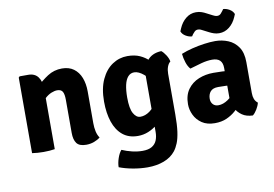

<svg xmlns="http://www.w3.org/2000/svg" viewBox="-92 -870 1779 1246"><g transform="rotate(-10 797.0 -247.5)"><path d="M125.5 -505Q168.5 -505 190 -476Q211.5 -447 211.5 -397V0Q178.5 5.5 137 5.5Q96.5 5.5 62 0V-498L69 -505ZM487 -122.5Q487 -93.5 492.5 -68.2Q498 -43 511 -24Q494.5 -10.5 470.2 -1.5Q446 7.5 418 7.5Q373 7.5 355.5 -16.2Q338 -40 338 -84.5V-303.5Q338 -339.5 328.5 -356.5Q319 -373.5 292.5 -373.5Q276 -373.5 254.2 -364.8Q232.5 -356 211.8 -336.8Q191 -317.5 175.5 -286V-417.5Q210.5 -452.5 252.8 -480Q295 -507.5 348 -507.5Q394 -507.5 425 -484.8Q456 -462 471.5 -422.5Q487 -383 487 -331.5Z M1049 -430Q1036 -420.5 1028.5 -400Q1021 -379.5 1021 -354.5V-86.5Q1021 -18 1014.8 26.8Q1008.5 71.5 997 100Q985.5 128.5 970 148.5Q941 185 893 203Q845 221 785.5 221Q738.5 221 688.2 211.8Q638 202.5 599.5 187.5Q599.5 161 610 129.5Q620.5 98 636.5 79.5Q668.5 93.5 703.8 101.8Q739 110 771.5 110Q810 110 832.8 96.5Q855.5 83 865.5 59Q875.5 35 875.5 3.5V-358.5Q875.5 -419 907.2 -461.5Q939 -504 1002.5 -506.5Q1017 -495.5 1031.5 -472.8Q1046 -450 1049 -430ZM580 -248Q580 -334.5 607.5 -393.5Q635 -452.5 680.5 -482.8Q726 -513 779.5 -513Q827.5 -513 861.5 -497.5Q895.5 -482 918.2 -459.2Q941 -436.5 954 -414.5L930 -292.5Q901.5 -345 867.5 -373.2Q833.5 -401.5 805 -401.5Q780.5 -401.5 764.2 -383.2Q748 -365 740.2 -330.5Q732.5 -296 732.5 -247.5Q732.5 -175 750.8 -142.8Q769 -110.5 796 -110.5Q827.5 -110.5 857.2 -131.8Q887 -153 906.5 -193.5L928 -88.5Q912 -61 886 -39Q860 -17 827.5 -3.8Q795 9.5 759 9.5Q698.5 9.5 658.8 -23.2Q619 -56 599.5 -114Q580 -172 580 -248Z M1113.5 -136.5Q1113.5 -196 1141.2 -234.2Q1169 -272.5 1214 -290.8Q1259 -309 1310.5 -309Q1334 -309 1368.5 -307.8Q1403 -306.5 1430.5 -301V-206Q1408 -211 1377.5 -212Q1347 -213 1325.5 -213Q1290.5 -213 1274.5 -194.5Q1258.5 -176 1258.5 -146.5Q1258.5 -125 1271.5 -110.5Q1284.5 -96 1307.5 -96Q1338.5 -96 1371 -118Q1403.5 -140 1425.5 -179.5L1446.5 -83Q1427 -60 1401.8 -37.8Q1376.5 -15.5 1343 -0.5Q1309.5 14.5 1265 14.5Q1213.5 14.5 1180 -8.2Q1146.5 -31 1130 -65.8Q1113.5 -100.5 1113.5 -136.5ZM1562 -68.5Q1557.5 -48.5 1543.8 -25.8Q1530 -3 1515.5 8Q1473 6.5 1445.8 -12.5Q1418.5 -31.5 1404 -58.8Q1389.5 -86 1385.5 -112.5V-327.5Q1385.5 -361.5 1368.8 -378Q1352 -394.5 1317.5 -394.5Q1284.5 -394.5 1246.2 -384.2Q1208 -374 1169 -362Q1153 -380 1143.8 -409Q1134.5 -438 1132 -465.5Q1165 -479 1205.2 -489Q1245.5 -499 1285.5 -504.5Q1325.5 -510 1358 -510Q1402.5 -510 1442.8 -493.5Q1483 -477 1508.5 -439.8Q1534 -402.5 1534 -340V-136.5Q1534 -113.5 1540.5 -96.8Q1547 -80 1562 -68.5ZM1290.5 -593.5Q1287 -596 1278.5 -599.5Q1270 -603 1261 -603Q1247 -603 1238 -593.5Q1229 -584 1225 -579L1216.5 -566Q1196.5 -566.5 1175.5 -578.8Q1154.5 -591 1147 -611L1155 -630Q1171.5 -668.5 1200.8 -692.2Q1230 -716 1267.5 -716Q1288 -716 1304.8 -710Q1321.5 -704 1331 -698.5L1371 -678Q1375 -676 1383.5 -672.2Q1392 -668.5 1401 -668.5Q1415 -668.5 1424 -678Q1433 -687.5 1436.5 -693L1445.5 -705.5Q1465.5 -705 1486.5 -692.8Q1507.5 -680.5 1515 -660.5L1507 -641.5Q1490.5 -603 1460.8 -579.2Q1431 -555.5 1394 -555.5Q1375.5 -555.5 1359.2 -561Q1343 -566.5 1330.5 -573Z"/></g></svg>

Font: Signika Negative
Style: Bold
Weight: 700
Designer: Anna Giedry
Foundry: Anna Giedry
Version: Version 2.001